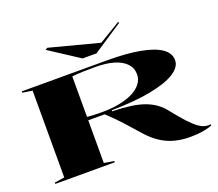

<svg xmlns="http://www.w3.org/2000/svg" viewBox="-151 -1153 1566 1381"><g transform="rotate(-20 632.0 -462.5)"><path d="M1083 15Q1019 15 964 0.5Q909 -14 860 -46Q811 -78 766 -129Q714 -189 665 -242.5Q616 -296 559 -349H433V-22L509 -10V0H54V-10L130 -22V-686L54 -698V-708H704Q855 -708 958.5 -689Q1062 -670 1115 -633Q1168 -596 1168 -543Q1168 -489 1103 -448.5Q1038 -408 914 -384.5Q790 -361 617 -359V-351Q697 -349 757.5 -340.5Q818 -332 863.5 -315Q909 -298 943.5 -272.5Q978 -247 1006 -210Q1056 -147 1093.5 -106.5Q1131 -66 1160.5 -45.5Q1190 -25 1216 -21Q1234 -18 1251 -21V-11Q1225 -1 1194.5 5Q1164 11 1134.5 13Q1105 15 1083 15ZM541 -370Q617 -370 678 -381.5Q739 -393 783.5 -415.5Q828 -438 852 -469.5Q876 -501 876 -540Q876 -588 844.5 -622Q813 -656 754 -674Q695 -692 612 -692Q556 -692 511 -690.5Q466 -689 433 -685V-375Q450 -373 477.5 -371.5Q505 -370 541 -370ZM876 -940 882 -932 653 -781H547L318 -930L334 -940L712 -841Z"/></g></svg>

Font: Kalnia Expanded Medium
Style: Regular
Weight: 500
Width: 7
Designer: Frida Medrano
Foundry: Frida Medrano
Version: Version 1.105